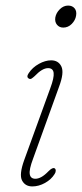

<svg xmlns="http://www.w3.org/2000/svg" viewBox="-20 -662 294 689"><path d="M207 -563Q193 -563 184.5 -573.2Q176 -583.5 178.5 -599.5Q181.5 -616 194.8 -629Q208 -642 224.5 -642Q239.5 -642 247.8 -632Q256 -622 253 -605.5Q250.5 -589.5 237.5 -576.2Q224.5 -563 207 -563ZM98.5 -92Q84 -53.5 86.8 -37Q89.5 -20.5 107 -20.5Q117 -20.5 128.5 -26.8Q140 -33 154.5 -48Q168.5 -62 176 -58Q180 -55.5 180 -49.5Q180 -43.5 176 -37.5Q164 -18 141.5 -5.5Q119 7 96 7Q70.5 7 59.2 -14.2Q48 -35.5 67 -88L160.5 -345.5Q174.5 -383 172.5 -400.2Q170.5 -417.5 152.5 -417.5Q131.5 -417.5 104.5 -389Q98.5 -383.5 93.5 -380.2Q88.5 -377 83.5 -380Q73.5 -385.5 83 -399.5Q96.5 -420 119.5 -432.8Q142.5 -445.5 163.5 -445.5Q189.5 -445.5 200.2 -423.5Q211 -401.5 192 -351Z"/></svg>

Font: Fraunces 72pt S100 Thin
Style: Italic
Weight: 100
Italic angle: -16°
Version: Version 1.000; ttfautohint (v1.8.3)